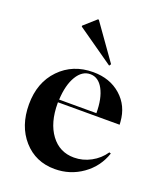

<svg xmlns="http://www.w3.org/2000/svg" viewBox="-146 -877 828 983"><g transform="rotate(20 268.5 -386.0)"><path d="M351 -581 151 -721V-726L216 -784H221L358 -591ZM269 12Q165 12 99 -62.5Q33 -137 33 -255Q33 -374 104.5 -448Q176 -522 287 -522Q378 -522 438 -469Q498 -416 504 -330L505 -315H169V-310Q169 -204 216 -140.5Q263 -77 342 -77Q390 -77 433.5 -100.5Q477 -124 504 -164L513 -161Q487 -83 420 -35.5Q353 12 269 12ZM170 -330H373Q373 -410 347 -458.5Q321 -507 276 -507Q232 -507 203 -459Q174 -411 170 -330Z"/></g></svg>

Font: Gloock
Style: Regular
Weight: 400
Designer: Duarte Pinto
Foundry: Duarte Pinto
Version: Version 1.000